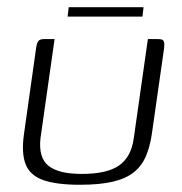

<svg xmlns="http://www.w3.org/2000/svg" viewBox="-20 -507 504 531"><path d="M131 -399 92 -125Q86 -71 114 -48.5Q142 -26 206 -26Q276 -26 309.5 -49.5Q343 -73 350 -125L389 -399Q390 -399 393.5 -399Q397 -399 401 -399Q405 -399 409 -399Q413 -399 414 -399Q424 -399 428 -397.5Q432 -396 433.5 -391Q435 -386 434 -375L400 -137Q395 -102 383.5 -75Q372 -48 350 -30.5Q328 -13 292 -4.5Q256 4 201 4Q136 4 99.5 -9Q63 -22 51 -52.5Q39 -83 46 -134L80 -375Q82 -389 86.5 -394Q91 -399 103 -399Q111 -399 117 -399Q123 -399 131 -399ZM167 -461 170 -487H377L374 -461Z"/></svg>

Font: Genos Light
Style: Italic
Weight: 300
Italic angle: -8°
Designer: Robert E. Leuschke
Foundry: Robert E. Leuschke
Version: Version 1.010